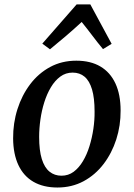

<svg xmlns="http://www.w3.org/2000/svg" viewBox="-20 -846 612 878"><path d="M329 -568.5Q394 -568.5 439 -542Q484 -515.5 507.8 -464.5Q531.5 -413.5 531.5 -340.5Q532 -272 511.8 -208.8Q491.5 -145.5 453.5 -95.8Q415.5 -46 362 -17.2Q308.5 11.5 242.5 11.5Q178.5 11.5 133.2 -14.5Q88 -40.5 64.2 -91Q40.5 -141.5 40 -213Q39.5 -283 59.8 -346.8Q80 -410.5 117.8 -460.5Q155.5 -510.5 209 -539.5Q262.5 -568.5 329 -568.5ZM312 -514Q280.5 -514 255.8 -495.8Q231 -477.5 212.8 -447Q194.5 -416.5 182.5 -378.2Q170.5 -340 164.8 -299.2Q159 -258.5 159 -220Q159 -158 171.2 -118.8Q183.5 -79.5 206.5 -61Q229.5 -42.5 261 -42.5Q292.5 -42.5 316.8 -60.5Q341 -78.5 359.2 -109Q377.5 -139.5 389.2 -177.8Q401 -216 407 -256.8Q413 -297.5 412.5 -336Q412.5 -398 400.8 -437.2Q389 -476.5 366.8 -495.2Q344.5 -514 312 -514ZM208.5 -620.5 173.5 -646.5 330.5 -826H393L490.5 -645.5L451 -621.5Q426 -651.5 402.5 -682.8Q379 -714 353.5 -745.5Q319 -713.5 282.2 -682Q245.5 -650.5 208.5 -620.5Z"/></svg>

Font: Merriweather Light 18pt Medium
Style: Italic
Weight: 500
Italic angle: -7.8°
Version: Version 2.101